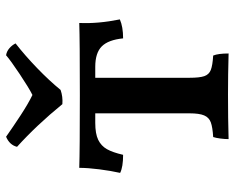

<svg xmlns="http://www.w3.org/2000/svg" viewBox="-92 -698 791 648"><g transform="rotate(-90 304.0 -373.5)"><path d="M563 -365Q538 -354 499 -354Q494 -404 472 -426Q450 -448 403 -448H366V-130Q366 -96 371.5 -80Q377 -64 392.5 -58Q408 -52 441 -50Q448 -33 448 2Q376 0 310 0Q229 0 159 2Q159 -11 161 -26Q163 -41 166 -50Q199 -52 215.5 -58Q232 -64 239 -80.5Q246 -97 246 -130V-448H214Q177 -448 156.5 -438Q136 -428 125 -408.5Q114 -389 106 -354Q65 -354 45 -364Q52 -395 57 -434Q62 -473 62 -502Q122 -500 307 -500Q492 -500 551 -502Q548 -439 563 -365ZM133 -712Q139 -737 167 -749Q201 -725 240 -699.5Q279 -674 308 -660Q332 -672 378.5 -703Q425 -734 442 -749Q455 -747 465.5 -738Q476 -729 482 -717Q441 -685 398.5 -644Q356 -603 325 -565Q302 -557 277 -559Q206 -646 133 -712Z"/></g></svg>

Font: Vollkorn SC SemiBold
Style: Regular
Weight: 600
Designer: Friedrich Althausen
Foundry: Friedrich Althausen
Version: Version 4.015